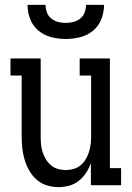

<svg xmlns="http://www.w3.org/2000/svg" viewBox="-20 -760 540 788"><path d="M219 8Q195 8 171.5 0.5Q148 -7 130 -23Q112 -39 100 -60Q88 -81 81 -104.5Q74 -128 71.5 -152Q69 -176 69 -200V-450H23V-520H147V-200Q147 -184 148.5 -167.5Q150 -151 155 -135.5Q160 -120 168.5 -106Q177 -92 189.5 -81.5Q202 -71 218 -66.5Q234 -62 250 -62Q266 -62 282 -66.5Q298 -71 310.5 -81.5Q323 -92 331.5 -106Q340 -120 345 -135.5Q350 -151 352 -167.5Q354 -184 354 -200V-450H307V-520H431V-70H477V0H353V-91Q346 -70 333.5 -51Q321 -32 303.5 -18Q286 -4 264 2Q242 8 219 8ZM250 -600Q220 -600 190.5 -607.5Q161 -615 138 -634Q115 -653 104 -681.5Q93 -710 93 -740H167Q167 -724 172.5 -709Q178 -694 190.5 -684Q203 -674 218.5 -670Q234 -666 250 -666Q266 -666 281.5 -670Q297 -674 309.5 -684Q322 -694 327.5 -709Q333 -724 333 -740H407Q407 -710 396 -681.5Q385 -653 362 -634Q339 -615 309.5 -607.5Q280 -600 250 -600Z"/></svg>

Font: Iosevka Curly Slab
Style: Regular
Weight: 400
Monospace: yes
Designer: Belleve Invis
Foundry: Belleve Invis
Version: Version 22.1.2; ttfautohint (v1.8.4)